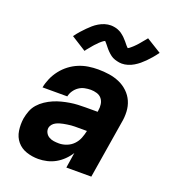

<svg xmlns="http://www.w3.org/2000/svg" viewBox="-140 -870 879 983"><g transform="rotate(20 300.0 -378.5)"><path d="M180 8Q146 8 115 -2.5Q84 -13 64 -37Q44 -61 39 -94Q34 -127 39 -161Q43 -183 51 -204Q59 -225 74 -242Q89 -259 108.5 -272Q128 -285 149 -294Q170 -303 191.5 -308.5Q213 -314 234.5 -317.5Q256 -321 277 -322Q298 -323 319 -323H384L385 -331Q388 -348 385.5 -365Q383 -382 373 -394.5Q363 -407 346.5 -412Q330 -417 313 -417Q297 -417 280 -413.5Q263 -410 248.5 -400Q234 -390 224 -375Q214 -360 211 -344H76Q81 -370 92 -395Q103 -420 120.5 -442.5Q138 -465 160.5 -482Q183 -499 208.5 -509.5Q234 -520 260.5 -524Q287 -528 313 -528Q344 -528 373.5 -523.5Q403 -519 429.5 -507.5Q456 -496 477 -476Q498 -456 509.5 -430Q521 -404 522.5 -373.5Q524 -343 518 -313L467 0H331L344 -84Q331 -63 312.5 -45Q294 -27 272.5 -15Q251 -3 227 2.5Q203 8 180 8ZM253 -103Q273 -103 294 -111Q315 -119 330.5 -135Q346 -151 354 -171.5Q362 -192 366 -212H319Q310 -212 300 -212Q290 -212 280 -211Q270 -210 260 -208.5Q250 -207 239.5 -205Q229 -203 219.5 -200Q210 -197 200.5 -192Q191 -187 184 -178.5Q177 -170 175 -160Q173 -146 179.5 -133.5Q186 -121 198 -114Q210 -107 224 -105Q238 -103 253 -103ZM214 -593 133 -644Q146 -662 158.5 -676Q171 -690 183 -702Q195 -714 206.5 -724Q218 -734 233 -743Q248 -752 264.5 -757Q281 -762 297 -762Q302 -762 307 -761.5Q312 -761 317 -760Q322 -759 326.5 -758Q331 -757 335.5 -755Q340 -753 344.5 -751Q349 -749 353 -746.5Q357 -744 360.5 -741Q364 -738 368 -735Q372 -732 375.5 -728.5Q379 -725 382 -721.5Q385 -718 388 -715Q391 -712 393.5 -709Q396 -706 399.5 -701.5Q403 -697 406.5 -693Q410 -689 412 -687Q414 -685 417 -682Q420 -683 423.5 -685.5Q427 -688 431.5 -692Q436 -696 438.5 -698Q441 -700 443.5 -702.5Q446 -705 449 -708Q452 -711 455 -714Q458 -717 461 -720.5Q464 -724 467.5 -728Q471 -732 474.5 -736.5Q478 -741 482 -745.5Q486 -750 490 -755Q494 -760 498 -765L579 -715Q566 -697 553.5 -682.5Q541 -668 529.5 -656.5Q518 -645 506 -635Q494 -625 479 -616Q464 -607 447.5 -602Q431 -597 415 -597Q408 -597 401.5 -598Q395 -599 389 -600.5Q383 -602 376.5 -604Q370 -606 364.5 -609Q359 -612 354 -615.5Q349 -619 344 -623.5Q339 -628 334.5 -632.5Q330 -637 326 -641.5Q322 -646 318.5 -650.5Q315 -655 310.5 -660.5Q306 -666 302.5 -670Q299 -674 296 -677Q292 -675 288.5 -673Q285 -671 280.5 -667Q276 -663 273.5 -661Q271 -659 268.5 -656.5Q266 -654 263.5 -651Q261 -648 257.5 -645Q254 -642 251 -638.5Q248 -635 244.5 -631Q241 -627 237.5 -622.5Q234 -618 230 -613.5Q226 -609 222 -604Q218 -599 214 -593Z"/></g></svg>

Font: Iosevka SS04 Hv Ex Obl
Style: Regular
Weight: 900
Width: 7
Italic angle: -9°
Monospace: yes
Designer: Belleve Invis
Foundry: Belleve Invis
Version: Version 19.0.0; ttfautohint (v1.8.4)